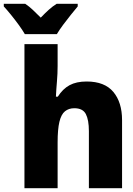

<svg xmlns="http://www.w3.org/2000/svg" viewBox="-84 -993 704 1013"><path d="M45 0V-760H220V-645Q220 -604 216.5 -564Q213 -524 211 -483H221Q247 -524 283 -543.5Q319 -563 373 -563Q468 -563 514 -508Q560 -453 560 -359V0H385V-301Q385 -360 369 -391Q353 -422 308 -422Q279 -422 259 -406Q239 -390 229.5 -350.5Q220 -311 220 -241V0ZM47 -813Q35 -834 15 -861.5Q-5 -889 -26.5 -915.5Q-48 -942 -64 -959V-973H49Q70 -959 89 -941Q108 -923 131 -900Q154 -924 174 -942Q194 -960 215 -973H326V-959Q311 -941 290 -915Q269 -889 249 -862Q229 -835 216 -813Z"/></svg>

Font: Noto Sans Mono Black
Style: Regular
Weight: 900
Designer: Monotype Design Team
Foundry: Monotype Imaging Inc.
Version: Version 2.014